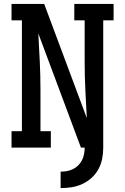

<svg xmlns="http://www.w3.org/2000/svg" viewBox="-20 -755 640 982"><path d="M290 207V123Q307 123 323 120Q339 117 354 109.5Q369 102 380.5 90.5Q392 79 399.5 64Q407 49 410 32.5Q413 16 413 0H394L176 -584Q180 -512 183.5 -439.5Q187 -367 187 -294V-84H240V0H39V-84H92V-651H39V-735H206L424 -151Q420 -223 416.5 -295.5Q413 -368 413 -441V-651H360V-735H561V-651H508V0Q508 29 502.5 57Q497 85 483.5 110Q470 135 448.5 154.5Q427 174 401 186Q375 198 347 202.5Q319 207 290 207Z"/></svg>

Font: Iosevka Curly Slab MdEx
Style: Regular
Weight: 500
Width: 7
Monospace: yes
Designer: Belleve Invis
Foundry: Belleve Invis
Version: Version 11.1.0; ttfautohint (v1.8.3)